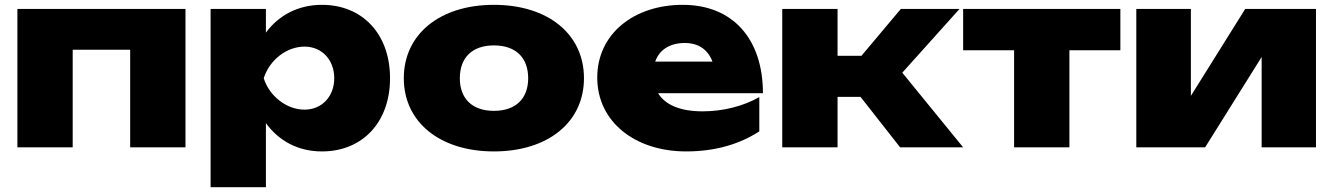

<svg xmlns="http://www.w3.org/2000/svg" viewBox="-20 -610 5521 795"><path d="M52 -573V0H281V-404H519V0H748V-573Z M852 165H1081V-100C1135 -26 1215 17 1313 17C1481 17 1595 -104 1595 -286C1595 -469 1481 -590 1313 -590C1216 -590 1135 -548 1081 -475V-573H852ZM1364 -286C1364 -211 1313 -156 1241 -156C1167 -156 1096 -211 1072 -286C1096 -362 1167 -417 1241 -417C1313 -417 1364 -362 1364 -286Z M2025 17C2249 17 2398 -104 2398 -286C2398 -469 2249 -590 2025 -590C1802 -590 1652 -469 1652 -286C1652 -104 1802 17 2025 17ZM2025 -151C1936 -151 1884 -201 1884 -286C1884 -372 1936 -422 2025 -422C2115 -422 2167 -372 2167 -286C2167 -201 2115 -151 2025 -151Z M2821 17C2942 17 3042 -13 3124 -66V-208C3057 -170 2973 -149 2890 -149C2797 -149 2735 -175 2705 -224H3139C3139 -448 3015 -590 2807 -590C2605 -590 2453 -470 2453 -289C2453 -105 2610 17 2821 17ZM2815 -432C2872 -432 2911 -405 2930 -355H2693C2709 -402 2752 -432 2815 -432Z M3448 0V-209H3543L3707 0H3968L3716 -309L3953 -573H3710L3547 -379H3448V-573H3219V0Z M4179 0H4408V-402H4619V-573H3968V-402H4179Z M4970 0 5204 -374V0H5429V-573H5136L4911 -213V-573H4685V0Z"/></svg>

Font: Bounded ExtBd
Style: Regular
Weight: 800
Designer: Vlad Churkin
Version: Version 3.0